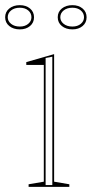

<svg xmlns="http://www.w3.org/2000/svg" viewBox="-48 -725 356 745"><path d="M63 0V-10L122 -20V-473H54V-484L162 -515V-20L221 -10V0ZM129 -7H155V-505L129 -500ZM233 -705Q257 -705 272.5 -692Q288 -679 288 -658Q288 -637 272.5 -624Q257 -611 233 -611Q208 -611 192 -624Q176 -637 176 -658Q176 -679 192 -692Q208 -705 233 -705ZM233 -622Q253 -622 265.5 -632.5Q278 -643 278 -658Q278 -674 265.5 -684.5Q253 -695 233 -695Q212 -695 199 -684.5Q186 -674 186 -658Q186 -643 199 -632.5Q212 -622 233 -622ZM29 -705Q53 -705 68.5 -692Q84 -679 84 -658Q84 -637 68.5 -624Q53 -611 29 -611Q4 -611 -12 -624Q-28 -637 -28 -658Q-28 -679 -12 -692Q4 -705 29 -705ZM29 -622Q49 -622 61.5 -632.5Q74 -643 74 -658Q74 -674 61.5 -684.5Q49 -695 29 -695Q8 -695 -5 -684.5Q-18 -674 -18 -658Q-18 -643 -5 -632.5Q8 -622 29 -622Z"/></svg>

Font: Kalnia Glaze Thin ExtraLight
Style: Regular
Weight: 250
Version: Version 1.110